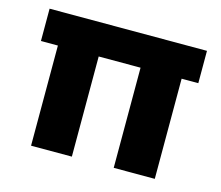

<svg xmlns="http://www.w3.org/2000/svg" viewBox="-78 -600 806 700"><g transform="rotate(15 325.0 -250.0)"><path d="M28 -500H622V-378H559V0H404V-378H246V0H92V-378H28Z"/></g></svg>

Font: Albert Sans ExtraBold
Style: Regular
Weight: 800
Designer: Andreas Rasmussen
Foundry: a.Foundry
Version: Version 1.025